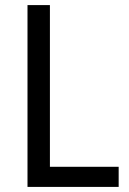

<svg xmlns="http://www.w3.org/2000/svg" viewBox="-20 -734 508 754"><path d="M88 0V-714H176V-79H446V0Z"/></svg>

Font: Noto Sans Thai SemiCondensed
Style: Regular
Weight: 400
Width: 4
Designer: Monotype Design Team
Foundry: Monotype Imaging Inc.
Version: Version 2.001